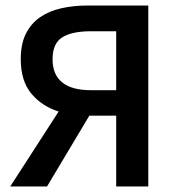

<svg xmlns="http://www.w3.org/2000/svg" viewBox="-20 -674 640 694"><path d="M400 0V-256H303L150 0H17L192 -271Q131 -290 93 -336Q55 -382 55 -460Q55 -515 73.5 -552Q92 -589 124.5 -611.5Q157 -634 201 -644Q245 -654 296 -654H516V0ZM308 -348H400V-561H308Q240 -561 205 -539Q170 -517 170 -460Q170 -404 205 -376Q240 -348 308 -348Z"/></svg>

Font: Giro Semibold
Style: Regular
Weight: 600
Designer: Paul D. Hunt
Foundry: Adobe Systems Incorporated
Version: Version 1.000;PS 1.0;hotconv 1.0.88;makeotf.lib2.5.647800